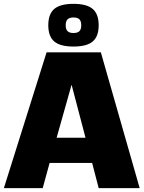

<svg xmlns="http://www.w3.org/2000/svg" viewBox="-20 -970 740 990"><path d="M490.2 0H488.8L455.1 -129.9H235.8L200.2 0H0L220.2 -700.2H500L700.2 0ZM349.1 -533.2 272 -259.8H420.9ZM488.8 -839.8Q488.8 -782.2 458 -756.1Q427.2 -730 358.9 -730Q290.5 -730 259.8 -756.1Q229 -782.2 229 -839.8Q229 -897.9 260 -924.1Q291 -950.2 358.9 -950.2Q426.8 -950.2 457.8 -924.1Q488.8 -897.9 488.8 -839.8ZM328.4 -809.3Q337.9 -799.8 358.9 -799.8Q379.9 -799.8 389.4 -809.3Q398.9 -818.8 398.9 -839.8Q398.9 -860.8 389.4 -870.4Q379.9 -879.9 358.9 -879.9Q337.9 -879.9 328.4 -870.4Q318.8 -860.8 318.8 -839.8Q318.8 -818.8 328.4 -809.3Z"/></svg>

Font: Fivo Sans Heavy
Style: Regular
Weight: 900
Designer: Alexander Slobzheninov
Foundry: Alexander Slobzheninov
Version: 1.0